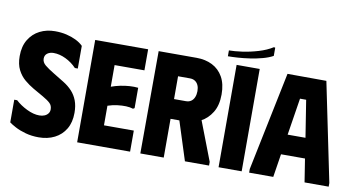

<svg xmlns="http://www.w3.org/2000/svg" viewBox="-82 -1071 2391 1293"><g transform="rotate(10 1113.5 -424.5)"><path d="M450 -192Q450 -127 423 -81.5Q396 -36 348.5 -12Q301 12 240 12Q192 12 150.5 0.5Q109 -11 79 -27Q49 -43 35 -54V-209H55Q87 -179 133 -156.5Q179 -134 219 -134Q239 -134 254.5 -140.5Q270 -147 279 -159Q288 -171 288 -187Q288 -213 271.5 -229Q255 -245 220 -265L150 -305Q119 -323 89 -348Q59 -373 39.5 -411Q20 -449 20 -505Q20 -572 48 -618Q76 -664 122.5 -687.5Q169 -711 226 -711Q269 -711 305 -702.5Q341 -694 370.5 -679.5Q400 -665 420 -645V-490H400Q368 -524 325.5 -544.5Q283 -565 242 -565Q217 -565 199.5 -552.5Q182 -540 182 -516Q182 -491 205 -472Q228 -453 268 -429L340 -385Q374 -364 398.5 -337.5Q423 -311 436.5 -275.5Q450 -240 450 -192Z M864 -700V-556H660V-408Q690 -419 722 -425.5Q754 -432 785 -434Q816 -436 843 -433V-294L833 -288Q812 -295 784.5 -296Q757 -297 725 -293Q693 -289 660 -278V-144H864V0H502V-700Z M936 -700H1094V0H934ZM1196 -700Q1256 -700 1303 -676.5Q1350 -653 1377 -605.5Q1404 -558 1404 -486Q1404 -412 1374 -363Q1344 -314 1296.5 -289.5Q1249 -265 1196 -265H1013V-700ZM1094 -400H1175Q1196 -400 1210.5 -410Q1225 -420 1232.5 -438.5Q1240 -457 1240 -480Q1240 -503 1232.5 -520Q1225 -537 1210.5 -546.5Q1196 -556 1175 -556H1094ZM1127 -350H1279L1404 -25V0H1239Z M1469 -700H1627V0H1469ZM1696 -861 1705 -859V-803Q1676 -787 1635.5 -776Q1595 -765 1551 -758.5Q1507 -752 1467.5 -749.5Q1428 -747 1401 -747V-787Q1438 -787 1491.5 -794.5Q1545 -802 1600 -818.5Q1655 -835 1696 -861Z M1678 0V-25L1817 -700L2083 -699L2222 -25V0H2057L2032 -159H1868L1843 0ZM1889 -297H2011L1971 -550H1929Z"/></g></svg>

Font: Phudu
Style: Bold
Weight: 700
Version: Version 1.005;gftools[0.9.23]